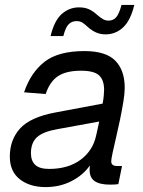

<svg xmlns="http://www.w3.org/2000/svg" viewBox="-20 -750 584 782"><path d="M345 -58Q345 -67 346 -76Q319 -37 271.5 -12.5Q224 12 166 12Q101 12 60.5 -20Q20 -52 20 -112Q20 -181 62 -227Q104 -273 206 -292L398 -328Q401 -344 402.5 -359Q404 -374 404 -384Q404 -424 383.5 -443Q363 -462 310 -462Q250 -462 216.5 -440Q183 -418 166 -367L78 -374Q105 -454 161 -498Q217 -542 324 -542Q411 -542 449.5 -503Q488 -464 488 -392Q488 -370 482.5 -336Q477 -302 469 -263.5Q461 -225 452.5 -189Q444 -153 438.5 -127Q433 -101 433 -93Q433 -74 456 -74H477L462 0Q448 2 428 2Q387 2 366 -12Q345 -26 345 -58ZM106 -126Q106 -95 123.5 -78.5Q141 -62 180 -62Q258 -62 308.5 -99.5Q359 -137 372 -200Q374 -210 377.5 -224.5Q381 -239 384 -255L214 -224Q156 -214 131 -191.5Q106 -169 106 -126ZM410 -610Q389 -610 372 -617.5Q355 -625 340 -638Q325 -652 315.5 -658Q306 -664 291 -664Q273 -664 260 -651.5Q247 -639 238 -603H186Q201 -666 231.5 -693Q262 -720 302 -720Q326 -720 343 -712Q360 -704 375 -690Q389 -678 399.5 -672Q410 -666 422 -666Q441 -666 453 -679.5Q465 -693 475 -730H527Q512 -667 481.5 -638.5Q451 -610 410 -610Z"/></svg>

Font: Geist Regular
Style: Italic
Weight: 400
Italic angle: -12°
Designer: Basement.studio, Andrés Briganti, Mateo Zaragoza
Foundry: Basement.studio, Vercel, Andrés Briganti, Guido Ferreyra, Mateo Zaragoza
Version: Version 1.500; ttfautohint (v1.8.4.7-5d5b)